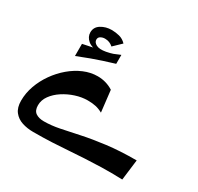

<svg xmlns="http://www.w3.org/2000/svg" viewBox="-148 -849 1072 1041"><g transform="rotate(30 387.5 -328.0)"><path d="M176 18.2Q139 18.2 106.8 7.8Q74.5 -2.8 54.8 -27.9Q35 -53 35 -96.5Q35 -144 51.6 -190.4Q68.2 -236.8 97.2 -277.9Q126.2 -319 163.6 -350.6Q201 -382.2 243.5 -400.4Q286 -418.5 329.8 -418.5Q382.5 -418.5 427 -390.5L442.5 -256.2Q420 -268.5 398.5 -273.2Q377 -278 348.2 -278Q311.5 -278 272.9 -265.6Q234.2 -253.2 201.1 -231.6Q168 -210 147.4 -181.6Q126.8 -153.2 126.8 -120.5Q126.8 -87.5 146.2 -74Q165.8 -60.5 197.5 -60.5Q243.8 -60.5 295.6 -71Q347.5 -81.5 410.6 -95Q473.8 -108.5 554.5 -118.6Q635.2 -128.8 740 -128.8L724 0Q652 -2.2 595.5 -0.8Q539 0.8 490.4 3.4Q441.8 6 394.5 9.5Q347.2 13 294.5 15.6Q241.8 18.2 176 18.2ZM289 -529.8 271 -535.8Q223 -535.8 199 -556.2Q175 -576.8 175 -604.8Q175 -637.8 204 -655.8Q233 -673.8 270 -673.8Q293 -673.8 317.5 -667.8Q342 -661.8 361 -641.8L312.5 -595.2Q301.8 -604.8 289.4 -609.8Q277 -614.8 261.5 -614.8Q247 -614.8 234.9 -607.9Q222.8 -601 222.8 -587Q222.8 -570 242.4 -559.4Q262 -548.8 301 -555.8Q327 -560.8 342 -566.2Q357 -571.8 382 -582.8V-531.8ZM167 -451.8V-527.8Q210 -536.8 244 -543.8Q278 -550.8 311 -556.8Q344 -562.8 382 -568.8V-526.8Q342 -514.8 311 -504.6Q280 -494.5 247 -482.5Q214 -470.5 167 -451.8Z"/></g></svg>

Font: Marhey Light
Style: Regular
Weight: 300
Designer: Nur Syamsi & Bustanul Arifin
Foundry: Namelatype
Version: Version 1.000